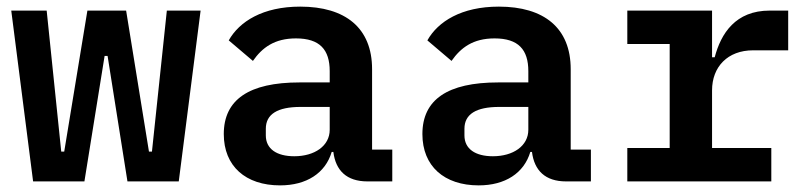

<svg xmlns="http://www.w3.org/2000/svg" viewBox="-20 -548 2440 580"><path d="M80 0H235L296 -379H305L365 0H520L586 -516H484L439 -90H430L361 -516H244L174 -90H165L121 -516H14Z M1165 0V-96H1104V-339C1104 -464 1023 -528 887 -528C774 -528 703 -483 671 -426L744 -364C772 -404 809 -432 874 -432C946 -432 976 -398 976 -333V-299H885C732 -299 656 -247 656 -143C656 -46 722 12 826 12C906 12 963 -25 982 -89H987C994 -33 1027 0 1090 0ZM869 -76C816 -76 783 -98 783 -139V-159C783 -203 818 -225 888 -225H976V-156C976 -107 930 -76 869 -76Z M1765 0V-96H1704V-339C1704 -464 1623 -528 1487 -528C1374 -528 1303 -483 1271 -426L1344 -364C1372 -404 1409 -432 1474 -432C1546 -432 1576 -398 1576 -333V-299H1485C1332 -299 1256 -247 1256 -143C1256 -46 1322 12 1426 12C1506 12 1563 -25 1582 -89H1587C1594 -33 1627 0 1690 0ZM1469 -76C1416 -76 1383 -98 1383 -139V-159C1383 -203 1418 -225 1488 -225H1576V-156C1576 -107 1530 -76 1469 -76Z M1875 0H2310V-101H2131V-275C2131 -346 2178 -396 2255 -396H2361V-516H2305C2202 -516 2158 -447 2139 -375H2131V-516H1875V-415H2003V-101H1875Z"/></svg>

Font: IBM Mono SemiBold
Style: Regular
Weight: 600
Monospace: yes
Designer: Mike Abbink, Paul van der Laan, Pieter van Rosmalen
Foundry: Bold Monday
Version: Version 2.3